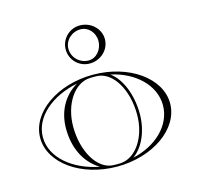

<svg xmlns="http://www.w3.org/2000/svg" viewBox="-95 -724 850 828"><g transform="rotate(-15 330.0 -310.0)"><path d="M257 -540C257 -577.5 289.3 -608 329 -608C363.2 -608 391 -577.5 391 -540C391 -500.8 363.2 -469 329 -469C289.3 -469 257 -500.8 257 -540ZM245 -540C245 -493 283 -455 330 -455C379.7 -455 420 -493.1 420 -540C420 -586.9 379.7 -625 330 -625C283.1 -625 245 -586.9 245 -540ZM406.1 -14.3C452.9 -47.5 482 -115.9 482 -190C482 -273.3 452.1 -350.7 403.1 -386.3C507.2 -364.5 588 -291.4 588 -200C588 -109.4 508.7 -36.7 406.1 -14.3ZM190 -210C190 -309.7 244 -392.1 315 -394.7C320.3 -394.9 324.7 -395 330 -395C335.3 -395 339.7 -394.9 345 -394.7C416.4 -392.1 470 -300.4 470 -190C470 -90.3 416 -7.9 345 -5.3C339.7 -5.1 335.3 -5 330 -5C324.7 -5 320.3 -5.1 315 -5.3C243.6 -7.9 190 -99.6 190 -210ZM40 -200C40 -86.8 169.9 5 330 5C490.1 5 620 -86.8 620 -200C620 -313.2 490.1 -405 330 -405C169.9 -405 40 -313.2 40 -200ZM256.9 -13.7C142.2 -35.5 52 -107.8 52 -200C52 -291.5 140.7 -363.3 253.9 -385.7C191.1 -349 158 -284.5 158 -210C158 -127.2 189.7 -54.3 256.9 -13.7Z"/></g></svg>

Font: SortefaxS01
Style: Medium
Weight: 500
Designer: gluk
Foundry: gluk
Version: Version 0.261